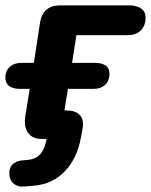

<svg xmlns="http://www.w3.org/2000/svg" viewBox="-27 -510 561 713"><path d="M8 138.9Q5.7 115.4 18.6 101.6Q31.4 87.8 55.5 85.6L77.7 83.6Q110.2 80.2 126.3 57.9Q142.3 35.7 147.7 -3.2L172.4 6H128.1Q93.6 6 77.4 -16.5Q61.2 -39.1 66.8 -77.6L83.3 -179.9H47.5Q20.4 -179.9 6.2 -191.3Q-8 -202.7 -7 -224.2Q-6 -248.4 10 -262.4Q26 -276.5 53.1 -276.5H98.7L121.7 -426.1Q132 -490 196.7 -490H453Q481.3 -490 497.5 -478.2Q513.6 -466.4 513.6 -444.9Q513.6 -414.4 495.7 -396.9Q477.7 -379.3 446.2 -379.3H256.7L240.7 -276.5H325.8Q352.1 -276.5 366.3 -265.8Q380.5 -255.2 379.5 -232.9Q378.5 -207.9 362.4 -193.9Q346.4 -179.9 319.4 -179.9H225.3L203.7 -47.9L182.9 -100H219.3Q252.6 -100 268.9 -83.1Q285.3 -66.2 279.9 -33.9L273.5 0.8Q259.3 78.4 213.9 125.9Q168.4 173.4 100.8 179.4L64.5 182.6Q40.4 184.8 24.9 173.2Q9.4 161.6 8 138.9Z"/></svg>

Font: SN Pro Thin
Style: Italic
Weight: 200
Italic angle: -9°
Designer: Tobias Whetton
Foundry: Supernotes
Version: Version 1.003;Glyphs 3.3 (3324)